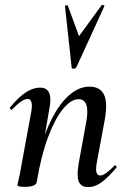

<svg xmlns="http://www.w3.org/2000/svg" viewBox="-20 -751 512 780"><path d="M338 9Q308 9 299.5 -15Q291 -39 300 -89L329 -248Q349 -348 299 -348Q269 -348 236.5 -309Q204 -270 175.5 -194.5Q147 -119 129 -10L112 -11Q133 -130 167.5 -217Q202 -304 247.5 -351.5Q293 -399 343 -399Q386 -399 402 -367.5Q418 -336 406 -267L373 -89Q368 -60 372.5 -49Q377 -38 387 -38Q398 -38 412.5 -49Q427 -60 444 -77Q447 -81 451.5 -77Q456 -73 452 -69Q421 -32 394 -11.5Q367 9 338 9ZM81 8Q63 8 57 6Q51 4 51 1Q51 -3 56.5 -25.5Q62 -48 66 -74L107 -297Q116 -349 92 -349Q81 -349 65.5 -338.5Q50 -328 30 -307Q27 -303 22.5 -307.5Q18 -312 22 -316Q57 -358 86 -376.5Q115 -395 142 -395Q171 -395 180 -373Q189 -351 180 -306L129 -10Q124 8 81 8ZM271 -477 244 -726Q244 -729 249.5 -729.5Q255 -730 256 -727L301 -604L393 -730Q395 -732 400 -730.5Q405 -729 404 -726L290 -477Q287 -472 279 -472Q271 -472 271 -477Z"/></svg>

Font: Cormorant Garamond Light SemiBold
Style: Italic
Weight: 600
Italic angle: -10°
Version: Version 4.001